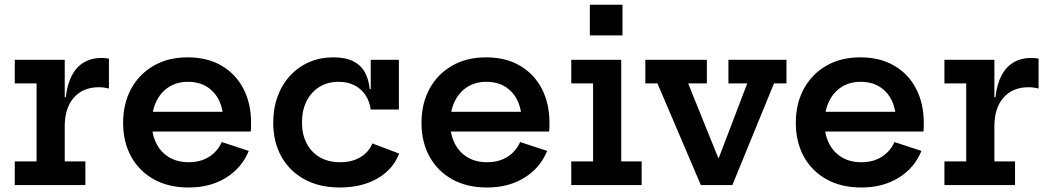

<svg xmlns="http://www.w3.org/2000/svg" viewBox="-20 -802 4538 832"><path d="M260.5 -102.5H350V0H44V-102.5H138.5V-440.5H44V-543H260.5ZM452 -418.5Q442 -421 431 -422.5Q420 -424 408.5 -424Q340 -424 300.2 -379.2Q260.5 -334.5 260.5 -254L237 -380.5H265Q271.5 -437.5 291.5 -475.2Q311.5 -513 344.2 -532Q377 -551 421 -551Q429 -551 436.5 -550.2Q444 -549.5 452 -548Z M798 10.5Q710 10.5 646.2 -25.2Q582.5 -61 548 -124Q513.5 -187 513.5 -269.5Q513.5 -353 548.2 -417Q583 -481 645.8 -517.2Q708.5 -553.5 793 -553.5Q878.5 -553.5 940 -517.5Q1001.5 -481.5 1034.8 -417.5Q1068 -353.5 1068 -269.5Q1068 -255.5 1067.8 -246.8Q1067.5 -238 1066.5 -232H946Q947 -241.5 947.5 -252Q948 -262.5 948 -276.5Q948 -326.5 930 -365Q912 -403.5 877.5 -425.5Q843 -447.5 794 -447.5Q747.5 -447.5 712.2 -425.2Q677 -403 657.5 -362.8Q638 -322.5 638 -269.5Q638 -219.5 657.2 -181Q676.5 -142.5 712.2 -120.8Q748 -99 798 -99Q849.5 -99 886.5 -122.8Q923.5 -146.5 941 -186.5L1058 -148Q1028 -74.5 959.5 -32Q891 10.5 798 10.5ZM591 -232V-317.5H1010.5L1034 -232Z M1452.5 10.5Q1364 10.5 1299.2 -25Q1234.5 -60.5 1199.2 -123.8Q1164 -187 1164 -269.5Q1164 -332.5 1183 -384.2Q1202 -436 1237 -474Q1272 -512 1319.8 -532.8Q1367.5 -553.5 1424.5 -553.5Q1477 -553.5 1510.2 -536.8Q1543.5 -520 1560.8 -489.2Q1578 -458.5 1582 -416H1609.5L1586.5 -327.5Q1581.5 -363.5 1563.2 -390.5Q1545 -417.5 1515.8 -432.5Q1486.5 -447.5 1447.5 -447.5Q1399.5 -447.5 1363.8 -425.2Q1328 -403 1308.2 -363.2Q1288.5 -323.5 1288.5 -271Q1288.5 -220 1308.5 -181.2Q1328.5 -142.5 1365.5 -120.8Q1402.5 -99 1454 -99Q1505.5 -99 1542 -121Q1578.5 -143 1593.5 -180.5L1709.5 -136.5Q1683.5 -68 1615.8 -28.8Q1548 10.5 1452.5 10.5ZM1586.5 -327.5V-543H1708.5V-327.5Z M2091 10.5Q2003 10.5 1939.2 -25.2Q1875.5 -61 1841 -124Q1806.5 -187 1806.5 -269.5Q1806.5 -353 1841.2 -417Q1876 -481 1938.8 -517.2Q2001.5 -553.5 2086 -553.5Q2171.5 -553.5 2233 -517.5Q2294.5 -481.5 2327.8 -417.5Q2361 -353.5 2361 -269.5Q2361 -255.5 2360.8 -246.8Q2360.5 -238 2359.5 -232H2239Q2240 -241.5 2240.5 -252Q2241 -262.5 2241 -276.5Q2241 -326.5 2223 -365Q2205 -403.5 2170.5 -425.5Q2136 -447.5 2087 -447.5Q2040.5 -447.5 2005.2 -425.2Q1970 -403 1950.5 -362.8Q1931 -322.5 1931 -269.5Q1931 -219.5 1950.2 -181Q1969.5 -142.5 2005.2 -120.8Q2041 -99 2091 -99Q2142.5 -99 2179.5 -122.8Q2216.5 -146.5 2234 -186.5L2351 -148Q2321 -74.5 2252.5 -32Q2184 10.5 2091 10.5ZM1884 -232V-317.5H2303.5L2327 -232Z M2672 -102.5H2760.5V0H2455.5V-102.5H2550V-440.5H2455.5V-543H2672ZM2536 -781.5H2677.5V-648.5H2536Z M3136.5 -543H3388V-440.5H3334L3153.5 0H3017L2829 -440.5H2776.5V-543H3043V-440.5H2962L3140 0L3044 -118H3136L3050 0L3218 -440.5H3136.5Z M3713 10.5Q3625 10.5 3561.2 -25.2Q3497.5 -61 3463 -124Q3428.5 -187 3428.5 -269.5Q3428.5 -353 3463.2 -417Q3498 -481 3560.8 -517.2Q3623.5 -553.5 3708 -553.5Q3793.5 -553.5 3855 -517.5Q3916.5 -481.5 3949.8 -417.5Q3983 -353.5 3983 -269.5Q3983 -255.5 3982.8 -246.8Q3982.5 -238 3981.5 -232H3861Q3862 -241.5 3862.5 -252Q3863 -262.5 3863 -276.5Q3863 -326.5 3845 -365Q3827 -403.5 3792.5 -425.5Q3758 -447.5 3709 -447.5Q3662.5 -447.5 3627.2 -425.2Q3592 -403 3572.5 -362.8Q3553 -322.5 3553 -269.5Q3553 -219.5 3572.2 -181Q3591.5 -142.5 3627.2 -120.8Q3663 -99 3713 -99Q3764.5 -99 3801.5 -122.8Q3838.5 -146.5 3856 -186.5L3973 -148Q3943 -74.5 3874.5 -32Q3806 10.5 3713 10.5ZM3506 -232V-317.5H3925.5L3949 -232Z M4289 -102.5H4378.5V0H4072.5V-102.5H4167V-440.5H4072.5V-543H4289ZM4480.5 -418.5Q4470.5 -421 4459.5 -422.5Q4448.5 -424 4437 -424Q4368.5 -424 4328.8 -379.2Q4289 -334.5 4289 -254L4265.5 -380.5H4293.5Q4300 -437.5 4320 -475.2Q4340 -513 4372.8 -532Q4405.5 -551 4449.5 -551Q4457.5 -551 4465 -550.2Q4472.5 -549.5 4480.5 -548Z"/></svg>

Font: Hepta Slab SemiBold
Style: Regular
Weight: 600
Designer: Michael LaGattuta
Foundry: Michael LaGattuta
Version: Version 1.102